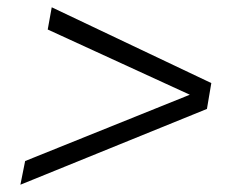

<svg xmlns="http://www.w3.org/2000/svg" viewBox="-20 -513 655 527"><path d="M36 -6 49 -71 501 -253 111 -432 122 -493 560 -285 548 -214Z"/></svg>

Font: Archivo SemiBold ExtraLight
Style: Italic
Weight: 250
Italic angle: -10°
Version: Version 2.001